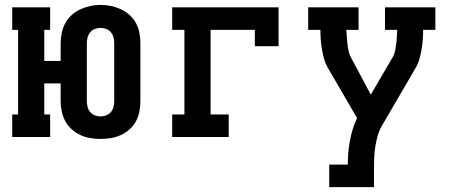

<svg xmlns="http://www.w3.org/2000/svg" viewBox="-20 -560 1840 785"><path d="M391 8Q370 8 349 4.5Q328 1 308.5 -8Q289 -17 273 -31.5Q257 -46 247 -64.5Q237 -83 232.5 -104.5Q228 -126 228 -147V-219H161V-92H185V0H30V-92H54V-438H30V-530H185V-438H161V-311H228V-383Q228 -404 232.5 -425.5Q237 -447 247 -465.5Q257 -484 273 -498.5Q289 -513 308.5 -522Q328 -531 349 -535.5Q370 -540 391 -540Q413 -540 434 -535.5Q455 -531 474.5 -522Q494 -513 510 -498.5Q526 -484 536 -465.5Q546 -447 550 -425.5Q554 -404 554 -383V-147Q554 -126 550 -104.5Q546 -83 536 -64.5Q526 -46 510 -31.5Q494 -17 474.5 -8Q455 1 434 4.5Q413 8 391 8ZM391 -84Q403 -84 414.5 -88.5Q426 -93 433.5 -102Q441 -111 444 -123Q447 -135 447 -147V-383Q447 -395 444 -407Q441 -419 433.5 -428Q426 -437 414.5 -441.5Q403 -446 391 -446Q379 -446 367.5 -441.5Q356 -437 348.5 -427.5Q341 -418 338 -406.5Q335 -395 335 -383V-147Q335 -135 338 -123Q341 -111 348.5 -102Q356 -93 367.5 -88.5Q379 -84 391 -84Z M684 0V-92H734V-438H684V-530H1119V-371H1022V-438H841V-92H915V0Z M1326 205V113H1402Q1402 88 1404 64Q1406 40 1410.5 16Q1415 -8 1422 -31.5Q1429 -55 1440 -77L1322 -280Q1311 -298 1305.5 -317.5Q1300 -337 1296.5 -357Q1293 -377 1291.5 -397Q1290 -417 1290 -438H1240V-530H1446V-438H1396Q1397 -423 1398 -409Q1399 -395 1400.5 -380.5Q1402 -366 1405 -352Q1408 -338 1415 -325L1496 -173L1586 -327Q1593 -339 1595.5 -353Q1598 -367 1600 -381Q1602 -395 1602.5 -409.5Q1603 -424 1604 -438H1554V-530H1760V-438H1710Q1710 -417 1708.5 -397Q1707 -377 1703.5 -357Q1700 -337 1694.5 -317.5Q1689 -298 1678 -280L1541 -45Q1530 -26 1524 -4.5Q1518 17 1514.5 39Q1511 61 1510 83Q1509 105 1509 127V205Z"/></svg>

Font: Iosevka Curly Slab SmBdEx
Style: Regular
Weight: 600
Width: 7
Monospace: yes
Designer: Belleve Invis
Foundry: Belleve Invis
Version: Version 11.1.0; ttfautohint (v1.8.3)